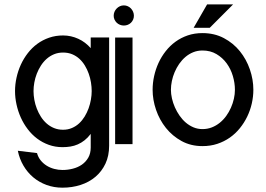

<svg xmlns="http://www.w3.org/2000/svg" viewBox="-20 -660 1217 879"><path d="M479.6 -488.4H395.3V-439.6Q383.5 -453.1 369.1 -464.1Q354.7 -475 338.4 -482.4Q322.1 -489.9 304.6 -493.8Q287.1 -497.7 268.8 -497.7Q234.6 -497.7 204.9 -487.4Q175.2 -477.2 150.7 -459.2Q126.2 -441.2 107.3 -416.7Q88.4 -392.3 75.4 -364Q62.5 -335.7 55.7 -304.7Q48.8 -273.8 48.8 -242.9Q48.8 -212.3 55.7 -181.3Q62.5 -150.3 75.3 -121.8Q88.1 -93.4 106.9 -68.7Q125.6 -43.9 149.8 -25.7Q174.1 -7.4 203.4 3.1Q232.7 13.7 266.4 13.7Q284.9 13.7 302.4 10.9Q319.8 8.1 336.1 1Q352.4 -6.1 367.2 -17.8Q382 -29.4 395.3 -47V15.4Q395.3 42.4 384.1 61.8Q372.9 81.2 354.8 93.8Q336.7 106.3 313.5 112.2Q290.3 118.2 266.2 118.2Q246.9 118.2 228.1 113.2Q209.2 108.2 193.6 98.4Q178 88.7 166.3 74.3Q154.7 59.9 149.4 40.8L61.6 30.2Q69.2 67.5 87.4 98.4Q105.6 129.4 132.3 151.9Q159.1 174.3 193.1 186.8Q227.1 199.2 265.9 199.2Q310.2 199.2 349.1 186.6Q387.9 174 416.9 149.5Q445.9 125 462.8 89.2Q479.6 53.3 479.6 7ZM399.8 -242.9Q399.8 -224.4 396.2 -204Q392.7 -183.7 385.6 -164Q378.4 -144.3 367.6 -126.5Q356.8 -108.8 342.3 -95.3Q327.9 -81.9 309.4 -74Q291 -66 268.8 -66Q246.2 -66 227.4 -73.7Q208.6 -81.4 193.5 -94.7Q178.5 -108 167.3 -125.5Q156.1 -143.1 148.5 -162.8Q140.9 -182.5 137.2 -203.1Q133.5 -223.8 133.5 -242.9Q133.5 -262.1 137.2 -282.6Q140.9 -303.1 148.5 -322.7Q156.1 -342.3 167.3 -359.7Q178.5 -377.2 193.6 -390.6Q208.7 -403.9 227.5 -411.7Q246.2 -419.4 268.8 -419.4Q291.7 -419.4 310.4 -411.7Q329.1 -403.9 343.6 -390.6Q358.2 -377.2 368.7 -359.7Q379.3 -342.2 386.2 -322.6Q393.2 -303 396.5 -282.5Q399.8 -262 399.8 -242.9Z M586.7 -488.3H507.1V0H586.7ZM593 -587.8Q593 -597.4 589.4 -606Q585.8 -614.5 579.6 -621.2Q573.3 -627.8 565 -631.5Q556.7 -635.3 546.9 -635.3Q537.2 -635.3 528.9 -631.5Q520.6 -627.7 514.2 -621.1Q507.7 -614.5 504.1 -606Q500.5 -597.4 500.5 -587.8Q500.5 -578.4 504.3 -570.2Q508.1 -562 514.3 -556Q520.6 -549.9 529.2 -546.5Q537.7 -543.1 546.9 -543.1Q556.6 -543.1 565 -546.5Q573.3 -549.8 579.6 -555.9Q585.8 -562 589.4 -570.2Q593 -578.4 593 -587.8Z M1139.9 -249Q1139.9 -295.9 1123.9 -342.3Q1107.9 -388.7 1078 -425.7Q1048.1 -462.7 1004.8 -485.6Q961.5 -508.5 906.8 -508.5Q870.6 -508.5 839.6 -498Q808.7 -487.4 783.4 -469Q758.1 -450.6 738.6 -425.7Q719 -400.8 705.7 -371.9Q692.5 -343 685.6 -311.6Q678.7 -280.3 678.7 -249Q678.7 -203.1 694.4 -157.2Q710.1 -111.3 739.6 -74.3Q769.2 -37.4 811.4 -14.2Q853.6 8.9 906.9 8.9Q943.4 8.9 974.7 -1.4Q1006.1 -11.8 1032 -29.9Q1057.9 -48.1 1077.8 -72.7Q1097.8 -97.3 1111.8 -126.2Q1125.7 -155 1132.8 -186.4Q1139.9 -217.8 1139.9 -249ZM1055.5 -248.9Q1055.5 -229 1050.8 -207.9Q1046.1 -186.9 1037.2 -166.8Q1028.3 -146.7 1015.6 -129.1Q1002.8 -111.5 986.2 -98Q969.6 -84.5 949.6 -76.7Q929.7 -69 906.9 -69Q885 -69 865.9 -77Q846.8 -85 830.8 -98.6Q814.8 -112.3 802.2 -130.4Q789.6 -148.5 780.7 -168.6Q771.9 -188.6 767.2 -209.3Q762.5 -230 762.5 -249Q762.5 -268.2 766.8 -288.9Q771.1 -309.7 779.5 -329.6Q788 -349.6 800.4 -367.6Q812.9 -385.5 828.9 -399.2Q844.8 -412.8 864.4 -420.8Q884 -428.8 907 -428.8Q943.4 -428.8 971.1 -412.3Q998.9 -395.8 1017.7 -370Q1036.5 -344.2 1046 -312.1Q1055.5 -280 1055.5 -248.9ZM866.5 -532.7H940.2L1047.1 -639.8H928.1Z"/></svg>

Font: SaysetthaMai Thin
Style: Regular
Weight: 100
Designer: John M. Durdin
Foundry: Lao Script for Windows
Version: Version 1.101